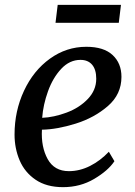

<svg xmlns="http://www.w3.org/2000/svg" viewBox="-20 -761 558 792"><path d="M240 11Q172 11 127 -19.5Q82 -50 61 -99.5Q40 -149 40 -206Q40 -303 79 -386.5Q118 -470 186 -519Q254 -568 336 -568Q408 -568 444.5 -534Q481 -500 481 -444Q481 -372 425 -323.5Q369 -275 292 -251Q215 -227 153 -226Q149 -155 176.5 -105Q204 -55 264 -55Q309 -55 351.5 -76.5Q394 -98 429 -135L452 -96Q426 -57 368.5 -23Q311 11 240 11ZM154 -275Q202 -277 254.5 -296.5Q307 -316 342 -352.5Q377 -389 377 -436Q377 -474 360 -494Q343 -514 312 -514Q267 -514 232.5 -477Q198 -440 178 -384.5Q158 -329 154 -275ZM479 -741 470 -667H209L218 -741Z"/></svg>

Font: Koeln Type Serif
Style: Italic
Weight: 400
Italic angle: -8°
Designer: Eben Sorkin
Foundry: Eben Sorkin
Version: Version 2.002